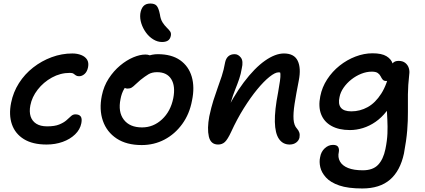

<svg xmlns="http://www.w3.org/2000/svg" viewBox="-20 -810 2410 1088"><path d="M244 9Q165 9 115.5 -21.5Q66 -52 47.5 -105.5Q29 -159 43 -228Q55 -288 87.5 -339Q120 -390 168 -427.5Q216 -465 273 -486Q330 -507 390 -507Q418 -507 440.5 -498Q463 -489 473.5 -472Q484 -455 479 -429Q474 -404 459.5 -391Q445 -378 428 -378Q416 -378 409.5 -383Q403 -388 396.5 -392.5Q390 -397 376 -397Q322 -397 274 -370.5Q226 -344 193.5 -302Q161 -260 152 -213Q145 -177 153.5 -150.5Q162 -124 185.5 -109Q209 -94 247 -94Q290 -94 315.5 -104.5Q341 -115 356 -128Q371 -141 382 -151.5Q393 -162 407 -162Q428 -162 437 -150.5Q446 -139 441 -112Q434 -76 405.5 -48.5Q377 -21 335 -6Q293 9 244 9Z M783 12Q697 12 641 -25Q585 -62 563 -125.5Q541 -189 557 -268Q568 -322 596 -365Q624 -408 660.5 -438.5Q697 -469 735 -485Q773 -501 804 -501Q817 -501 827.5 -497Q838 -493 844 -485Q850 -477 847 -463Q841 -437 827 -417Q813 -397 778 -384Q746 -370 722.5 -351Q699 -332 684 -307Q669 -282 663 -249Q648 -176 681.5 -132Q715 -88 785 -88Q849 -88 898 -133.5Q947 -179 962 -254Q975 -322 950.5 -361.5Q926 -401 870 -401Q841 -401 821 -389Q801 -377 776 -357Q758 -342 747 -331Q736 -320 726.5 -314Q717 -308 703 -308Q687 -308 677 -320.5Q667 -333 673 -360Q677 -384 697.5 -409.5Q718 -435 747 -456Q776 -477 809 -490Q842 -503 874 -503Q952 -503 1000.5 -469Q1049 -435 1066.5 -375.5Q1084 -316 1068 -240Q1054 -164 1012.5 -107Q971 -50 912 -19Q853 12 783 12ZM898 -572Q873 -572 849 -586.5Q825 -601 807.5 -625Q790 -649 781 -677Q772 -705 775 -732Q779 -760 792.5 -775Q806 -790 832 -790Q857 -790 868 -777Q879 -764 886 -729Q890 -700 901.5 -682.5Q913 -665 925 -653.5Q937 -642 944 -632Q951 -622 948 -607Q944 -588 931.5 -580Q919 -572 898 -572Z M1621 9Q1583 9 1561 -22.5Q1539 -54 1537.5 -119.5Q1536 -185 1556 -287Q1563 -327 1566.5 -351.5Q1570 -376 1569 -391Q1568 -406 1562 -415.5Q1556 -425 1546 -435Q1568 -436 1582 -428.5Q1596 -421 1601.5 -405.5Q1607 -390 1601 -364Q1591 -386 1581.5 -393Q1572 -400 1558 -400Q1539 -400 1507 -374.5Q1475 -349 1437.5 -303.5Q1400 -258 1361.5 -196.5Q1323 -135 1290 -63Q1270 -20 1254.5 -5.5Q1239 9 1216 9Q1174 9 1163.5 -36Q1153 -81 1166 -151Q1177 -202 1189 -240Q1201 -278 1213 -311Q1225 -344 1236.5 -378.5Q1248 -413 1256 -458Q1261 -480 1274.5 -491.5Q1288 -503 1310 -503Q1330 -503 1345 -483.5Q1360 -464 1350 -422Q1345 -391 1335.5 -363Q1326 -335 1313 -303Q1300 -271 1287 -227.5Q1274 -184 1263 -123L1242 -141Q1300 -262 1361.5 -343.5Q1423 -425 1481.5 -466Q1540 -507 1589 -507Q1647 -507 1667 -465.5Q1687 -424 1673 -353Q1658 -277 1649.5 -222.5Q1641 -168 1643.5 -133.5Q1646 -99 1663 -81Q1672 -71 1676 -59Q1680 -47 1677 -30Q1673 -13 1658 -2Q1643 9 1621 9Z M2033 258Q1952 258 1902.5 241Q1853 224 1827.5 196Q1802 168 1795 137.5Q1788 107 1794 81Q1799 50 1820 30.5Q1841 11 1867 11Q1889 11 1896 22.5Q1903 34 1900 51Q1893 81 1906.5 105Q1920 129 1952.5 142Q1985 155 2036 155Q2093 155 2122.5 124Q2152 93 2164 35Q2174 -14 2175.5 -54Q2177 -94 2175 -130.5Q2173 -167 2171.5 -203.5Q2170 -240 2174 -282L2220 -270Q2200 -217 2171 -180Q2142 -143 2108 -119.5Q2074 -96 2037 -84.5Q2000 -73 1963 -73Q1900 -73 1858 -96.5Q1816 -120 1799.5 -163Q1783 -206 1795 -265Q1805 -316 1834 -360.5Q1863 -405 1904.5 -438Q1946 -471 1994.5 -489.5Q2043 -508 2091 -508Q2143 -508 2170 -491.5Q2197 -475 2205 -449.5Q2213 -424 2207 -396Q2204 -379 2192 -365Q2180 -351 2169 -351Q2155 -351 2148.5 -359Q2142 -367 2137 -377.5Q2132 -388 2121 -396Q2110 -404 2087 -404Q2057 -404 2027 -392Q1997 -380 1971 -359.5Q1945 -339 1927 -313Q1909 -287 1904 -260Q1895 -221 1911.5 -200Q1928 -179 1971 -179Q2020 -179 2063.5 -203Q2107 -227 2140.5 -279.5Q2174 -332 2191 -416Q2196 -441 2206.5 -453Q2217 -465 2239 -465Q2262 -465 2276.5 -453.5Q2291 -442 2296.5 -424.5Q2302 -407 2299 -388Q2292 -326 2291.5 -275Q2291 -224 2291.5 -175.5Q2292 -127 2287.5 -71Q2283 -15 2269 60Q2248 158 2190 208Q2132 258 2033 258Z"/></svg>

Font: Shantell Sans Medium
Style: Italic
Weight: 500
Italic angle: -11°
Designer: Stephen Nixon, Anya Danilova, Shantell Martin
Foundry: Arrow Type
Version: Version 1.011;[c5ecc13dd]